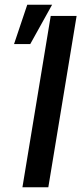

<svg xmlns="http://www.w3.org/2000/svg" viewBox="-20 -795 345 815"><path d="M305.2 -727.5 185.1 0H75.2L195.3 -727.5ZM39.6 -607.9 95.7 -774.9H201.2L108.4 -607.9Z"/></svg>

Font: Inter Tight Medium
Style: Italic
Weight: 500
Italic angle: -9.39999°
Designer: Rasmus Andersson
Foundry: rsms
Version: Version 3.004